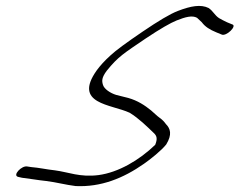

<svg xmlns="http://www.w3.org/2000/svg" viewBox="-20 -591 807 647"><path d="M41 5 54 8C80 11 107 16 136 19C169 23 202 32 235 36C320 40 395 10 465 -39C488 -55 523 -83 540 -104C561 -138 554 -158 539 -173C534 -180 528 -187 518 -194C508 -201 500 -210 489 -219C468 -236 444 -252 412 -261L372 -271C352 -277 331 -291 327 -305C323 -318 322 -329 340 -353C379 -401 397 -411 472 -462C520 -494 555 -514 575 -522C605 -534 628 -540 644 -531L660 -516C671 -501 687 -491 709 -482L726 -475C742 -466 781 -505 762 -509L745 -516C735 -521 726 -525 718 -530C703 -540 698 -554 683 -564C657 -577 623 -571 579 -554C553 -544 513 -520 460 -484C407 -448 370 -421 352 -404C332 -386 317 -369 306 -354C225 -240 355 -240 417 -211C448 -192 475 -165 498 -143C509 -133 511 -123 503 -103C449 -51 379 -10 312 -1C249 7 211 -11 165 -17C137 -20 111 -26 85 -28L72 -30C53 -34 21 0 41 5Z"/></svg>

Font: Stray Cat
Style: UltObl
Weight: 400
Version: Version 1.0